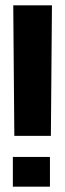

<svg xmlns="http://www.w3.org/2000/svg" viewBox="-20 -695 242 717"><path d="M33.5 -187.5H170L174 -675H29.5ZM28 2H166.5V-109H28Z"/></svg>

Font: Anybody ExtraCondensed
Style: Bold
Weight: 700
Width: 2
Version: Version 1.113;gftools[0.9.25]